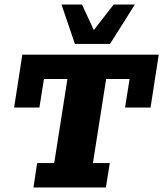

<svg xmlns="http://www.w3.org/2000/svg" viewBox="-20 -823 717 843"><path d="M127 0 143 -107H218L276 -476H173L153 -351H42L78 -583H677L641 -351H529L549 -476H446L388 -107H462L445 0ZM309 -630 250 -803H340L392 -691L479 -803H572L463 -630Z"/></svg>

Font: Rokkitt SemiBold ExtraBold
Style: Italic
Weight: 800
Italic angle: -9°
Version: Version 3.103